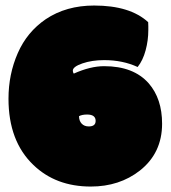

<svg xmlns="http://www.w3.org/2000/svg" viewBox="-20 -666 617 694"><path d="M294.9 -252Q276.4 -252 265.6 -246.1Q265.6 -229.5 275.1 -219.2Q284.7 -209 300.8 -209Q325.7 -209 325.7 -229Q325.7 -252 294.9 -252ZM516.1 -557.6Q516.1 -520 506.3 -483.9Q496.6 -447.8 477.5 -423.8Q423.8 -448.7 356.4 -448.7Q312.5 -448.7 277.8 -436.8Q243.2 -424.8 243.2 -410.6Q243.2 -404.8 246.6 -399.9Q306.6 -426.8 356.4 -426.8Q462.9 -426.8 517.6 -364.7Q565.9 -309.1 565.9 -218.8Q565.9 -112.8 485.4 -49.3Q411.6 8.3 308.1 8.3Q181.6 8.3 100.6 -69.8Q10.7 -155.8 10.7 -309.1Q10.7 -397.5 44.2 -473.9Q77.6 -550.3 145.5 -596.7Q219.2 -646 320.3 -646Q450.2 -646 515.6 -585.9Q516.1 -582 516.1 -571.8Z"/></svg>

Font: Modak
Style: Regular
Weight: 400
Version: Version 1.036;PS Version 1.000;hotconv 1.0.79;makeotf.lib2.5